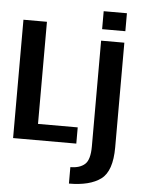

<svg xmlns="http://www.w3.org/2000/svg" viewBox="-64 -812 799 1091"><g transform="rotate(5 336.0 -266.5)"><path d="M32.5 0H393V-92.5H166.5V-675H32.5ZM371 230Q490.5 230 552.8 183.8Q615 137.5 615 2V-595H482.5V8Q482.5 84.5 453.5 110.2Q424.5 136 371 136ZM482.5 -763V-660.5H615V-763Z"/></g></svg>

Font: Anybody SemiCondensed SemiBold
Style: Regular
Weight: 600
Width: 4
Version: Version 1.113;gftools[0.9.25]